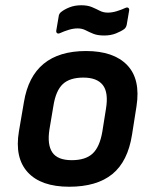

<svg xmlns="http://www.w3.org/2000/svg" viewBox="-20 -698 572 730"><path d="M243 12Q136 12 85.5 -43Q35 -98 52 -199L71 -310Q103 -504 307 -504Q412 -504 463.5 -450.5Q515 -397 499 -294L482 -186Q466 -84 407 -36Q348 12 243 12ZM253 -89Q305 -89 332 -114Q359 -139 369 -197L383 -285Q393 -346 371 -374.5Q349 -403 297 -403Q245 -403 218.5 -378Q192 -353 183 -295L168 -206Q159 -148 179 -118.5Q199 -89 253 -89ZM376 -563Q351 -563 335 -569.5Q319 -576 305.5 -583Q292 -590 275 -590Q259 -590 241 -584.5Q223 -579 208 -572Q201 -569 197 -572Q193 -575 194 -582L203 -635Q204 -646 212 -652Q224 -662 244 -670Q264 -678 289 -678Q313 -678 329.5 -671Q346 -664 359.5 -657Q373 -650 390 -650Q406 -650 424 -655.5Q442 -661 457 -668Q464 -671 468 -668Q472 -665 471 -658L462 -605Q460 -594 453 -588Q441 -579 421 -571Q401 -563 376 -563Z"/></svg>

Font: Sofia Sans
Style: Bold Italic
Weight: 700
Italic angle: -9°
Designer: Botio Nikoltchev, Ani Petrova
Foundry: lettersoup
Version: Version 4.101; ttfautohint (v1.8.4.7-5d5b)